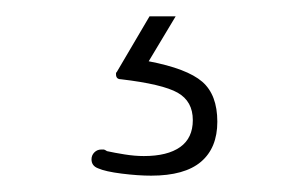

<svg xmlns="http://www.w3.org/2000/svg" viewBox="-20 -31 373 235"><path d="M163 -11 123 57Q122 58 122 58.5Q122 59 122 60Q122 66 128 66Q179 72 197.5 82.5Q216 93 216 116Q216 138 200.5 149Q185 160 156 160Q145 160 132.5 158Q120 156 111 154Q108 152 107 152Q106 152 104 152Q99 152 95.5 155.5Q92 159 92 164Q92 172 100 175Q109 179 129 181.5Q149 184 165 184Q206 184 226 167Q246 150 246 118Q246 85 227.5 69Q209 53 162 44L195 -11Z"/></svg>

Font: Beiruti ExtraLight
Style: Regular
Weight: 250
Designer: Arlette Boutros
Foundry: Boutros
Version: Version 1.41